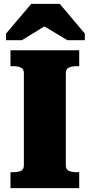

<svg xmlns="http://www.w3.org/2000/svg" viewBox="-20 -969 462 989"><path d="M103 -118V-592Q103 -614 87.5 -621Q72 -628 49 -628H34V-710H388V-628H373Q350 -628 334.5 -621Q319 -614 319 -592V-118Q319 -96 334.5 -89Q350 -82 373 -82H388V0H34V-82H49Q72 -82 87.5 -89Q103 -96 103 -118ZM288 -949H141L11 -796V-762H93L254 -861L164 -860L327 -762H417V-796Z"/></svg>

Font: Roboto Serif ExtraBold
Style: Regular
Weight: 800
Designer: Greg Gazdowicz
Foundry: Commercial Type
Version: Version 1.008